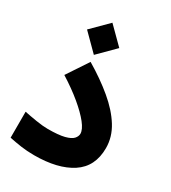

<svg xmlns="http://www.w3.org/2000/svg" viewBox="-186 -854 841 947"><g transform="rotate(30 235.0 -380.5)"><path d="M78.1 -668.9 169.9 -760.3 261.7 -668.9 169.9 -577.1ZM18.6 -166Q48.8 -159.7 88.4 -153.3Q127.9 -147 154.8 -147Q216.3 -147 249.3 -155.5Q282.2 -164.1 294.7 -178Q307.1 -191.9 307.1 -207Q307.1 -230.5 280.3 -264.4Q253.4 -298.3 205.3 -338.4Q157.2 -378.4 93.3 -418.5L173.3 -539.1Q255.4 -490.2 318.1 -437.7Q380.9 -385.3 416.3 -328.4Q451.7 -271.5 451.7 -208.5Q451.7 -103 374 -52Q296.4 -1 161.1 -1Q121.6 -1 86.4 -6.1Q51.3 -11.2 18.6 -18.1Z"/></g></svg>

Font: Vazir Black WOL
Style: Black-WOL
Weight: 900
Designer: Saber Rastikerdar
Foundry: Saber Rastikerdar
Version: Version 30.0.0